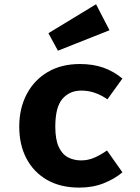

<svg xmlns="http://www.w3.org/2000/svg" viewBox="-20 -863 655 901"><path d="M360.5 -110.3Q393.8 -110.3 423.3 -123.3Q452.8 -136.4 482.1 -156.9L554.4 -54.4Q518.5 -23.6 466.9 -3.1Q415.4 17.4 351.8 17.4Q264.1 17.4 201 -18.7Q137.9 -54.9 104.1 -119.2Q70.3 -183.6 70.3 -268.7Q70.3 -353.8 104.9 -420.3Q139.5 -486.7 203.3 -524.6Q267.2 -562.6 354.9 -562.6Q416.9 -562.6 465.4 -545.4Q513.8 -528.2 554.4 -494.4L484.1 -396.9Q456.4 -416.4 425.6 -427.2Q394.9 -437.9 361.5 -437.9Q306.7 -437.9 273.1 -399.2Q239.5 -360.5 239.5 -268.7Q239.5 -208.7 255.4 -174.1Q271.3 -139.5 298.7 -124.9Q326.2 -110.3 360.5 -110.3ZM430.8 -843.1 493.8 -721 251.8 -625.1 207.2 -707.2Z"/></svg>

Font: FiraCode Nerd Font Mono
Style: Bold
Weight: 700
Monospace: yes
Designer: Carrois Corporate, Edenspiekermann AG, Nikita Prokopov
Foundry: Carrois Corporate, Edenspiekermann AG, Nikita Prokopov
Version: Version 6.002;Nerd Fonts 3.3.0